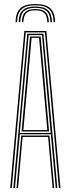

<svg xmlns="http://www.w3.org/2000/svg" viewBox="-20 -958 360 978"><path d="M160 -937.5Q212.8 -937.5 236.1 -916Q259.5 -894.5 261 -845H253Q251.8 -891.2 230.1 -911.1Q208.5 -931 160 -931Q111.8 -931 90 -911.1Q68.2 -891.2 67 -845H59Q60.5 -894.5 83.9 -916Q107.2 -937.5 160 -937.5ZM160 -924.8Q204.2 -924.8 224 -906.2Q243.8 -887.8 245 -845H237Q236 -884.2 218.1 -901.2Q200.2 -918.2 160 -918.2Q120 -918.2 102.1 -901.2Q84.2 -884.2 83 -845H75Q76.2 -887.8 96 -906.2Q115.8 -924.8 160 -924.8ZM160 -912Q195.8 -912 211.9 -896.4Q228 -880.8 229 -845H221Q220 -877.5 205.9 -891.5Q191.8 -905.5 160 -905.5Q128.2 -905.5 114.1 -891.5Q100 -877.5 99 -845H91Q92.2 -880.8 108.2 -896.4Q124.2 -912 160 -912ZM32 0 104 -800H216L288 0H280L209 -793H111L40 0ZM64 0 88 -267.5H232L256 0H248L225 -260.5H95L72 0ZM48 0 119 -786H201L272 0H264L239 -274H81L56 0ZM81 -281H238L218 -506.8L194 -779H126L101.5 -506.8ZM90 -288.5 109.5 -506.8 133 -772H187L210.5 -506.8L230 -288.5ZM99 -295.5H221L202.2 -506.8L179 -765H141L118 -506.8Z"/></svg>

Font: Big Shoulders Inline Text Thin Thin
Style: Regular
Weight: 250
Version: Version 2.002